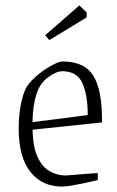

<svg xmlns="http://www.w3.org/2000/svg" viewBox="-20 -679 431 709"><path d="M341 -14Q320 -9 294.5 -3.5Q269 2 246 6Q223 10 210 10Q135 10 92 -44.5Q49 -99 49 -204Q49 -252 57 -293Q65 -334 78 -358Q95 -383 122 -404.5Q149 -426 174 -439Q199 -452 210 -452Q260 -452 292.5 -432Q325 -412 341 -363Q357 -314 357 -227L100 -200Q102 -134 119.5 -97.5Q137 -61 164.5 -46Q192 -31 223 -31Q228 -31 250 -33Q272 -35 298 -37Q324 -39 341 -40ZM154 -391Q126 -369 113.5 -328Q101 -287 100 -228L304 -254Q304 -329 284 -372.5Q264 -416 210 -416Q187 -416 154 -391ZM162 -531 147 -549 273 -659 300 -633V-615Q271 -597 234 -574.5Q197 -552 162 -531Z"/></svg>

Font: Grenze Gotisch ExtraLight
Style: Regular
Weight: 200
Designer: Renata Polastri
Foundry: Omnibus-Type
Version: Version 1.001